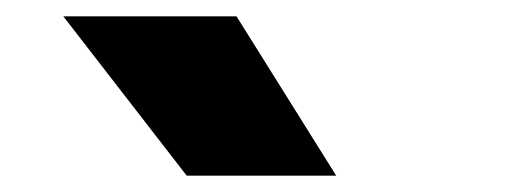

<svg xmlns="http://www.w3.org/2000/svg" viewBox="-20 -828 633 235"><path d="M208.5 -613 57.5 -808H269.5L391.5 -613Z"/></svg>

Font: Encode Sans SmExp XBd
Style: Regular
Weight: 800
Width: 6
Designer: Multiple Designers
Foundry: Impallari Type
Version: Version 3.002; ttfautohint (v1.8.3) -l 8 -r 50 -G 200 -x 14 